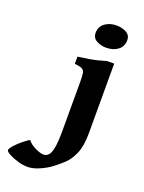

<svg xmlns="http://www.w3.org/2000/svg" viewBox="-303 -694 741 985"><g transform="rotate(20 67.5 -201.0)"><path d="M234.9 -566.4Q234.9 -532.7 209.5 -513.2Q184.1 -493.7 145 -493.7Q117.7 -493.7 93.5 -506.3Q69.3 -519 69.3 -547.9Q69.3 -581.5 95.5 -600.6Q121.6 -619.6 158.7 -619.6Q186 -619.6 210.4 -607.4Q234.9 -595.2 234.9 -566.4ZM212.9 -49.8Q212.9 19 194.8 60.5Q176.8 102.1 150.9 126.2Q125 150.4 100.6 168.5Q76.7 187 40.8 202.9Q4.9 218.8 -23.9 218.8Q-50.3 218.8 -78.9 210.2Q-107.4 201.7 -127.4 190.7Q-147.5 179.7 -147.5 171.9Q-147.5 164.1 -136.2 150.6Q-125 137.2 -109.4 123Q-93.8 108.9 -79.1 98.1Q-64.5 87.4 -58.1 84.5Q-42.5 104.5 -14.4 117.9Q13.7 131.3 30.8 131.3Q45.4 131.3 56.9 120.6Q68.4 109.9 74.7 77.6Q81.1 45.4 81.1 -19V-284.2Q81.1 -314.9 78.6 -330.3Q76.2 -345.7 64.2 -352.1Q52.2 -358.4 23.4 -361.3V-400.4Q59.6 -405.3 83 -409.2Q106.4 -413.1 127.2 -418.2Q147.9 -423.3 174.8 -431.2H212.9Z"/></g></svg>

Font: Dai Banna SIL
Style: Bold
Weight: 700
Designer: Victor Gaultney
Foundry: SIL International
Version: Version 4.000